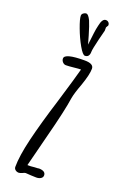

<svg xmlns="http://www.w3.org/2000/svg" viewBox="-171 -947 634 998"><g transform="rotate(20 146.0 -448.5)"><path d="M49 -21Q49 -81 72.5 -179Q96 -277 141 -421Q186 -570 197 -613Q185 -613 158 -610Q131 -607 115 -607Q105 -607 97 -615.5Q89 -624 89 -635Q89 -664 199 -664Q249 -664 249 -636Q249 -604 227 -541Q206 -485 201 -456Q191 -385 149 -224L105 -51H123L144 -53Q153 -54 165 -54V-55Q205 -55 205 -30Q205 -19 195 -12.5Q185 -6 170 -6Q154 -6 141 -7L111 -9Q105 -9 94 -3Q81 2 76 2Q65 2 57 -4.5Q49 -11 49 -21ZM100 -876Q100 -884 107.5 -890Q115 -896 124 -896Q135 -896 149 -867Q159 -844 174 -793L187 -747Q190 -771 191 -780Q192 -789 195 -813.5Q198 -838 203 -858Q211 -899 231 -899Q240 -899 246 -893Q252 -887 252 -878Q252 -875 248 -870L244 -863V-845L230 -790Q216 -732 216 -719Q216 -687 191 -687Q179 -687 157 -725.5Q135 -764 117.5 -811Q100 -858 100 -876Z"/></g></svg>

Font: Amatic SC
Style: Bold
Weight: 700
Designer: Multiple Designers
Foundry: Vernon Adams
Version: Version 2.505